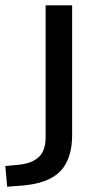

<svg xmlns="http://www.w3.org/2000/svg" viewBox="-85 -511 376 724"><path d="M-58 193 -65 115 -13 110Q36 105 61.5 81Q87 57 87 7V-491H187V-1Q187 43 176 77Q165 111 142.5 134.5Q120 158 83.5 171.5Q47 185 -4 189Z"/></svg>

Font: Nunito Sans 10pt SemiExpanded Medium
Style: Regular
Weight: 500
Width: 6
Designer: Vernon Adams
Foundry: Vernon Adams
Version: Version 3.101;gftools[0.9.27]